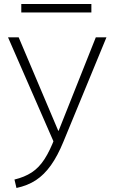

<svg xmlns="http://www.w3.org/2000/svg" viewBox="-20 -706 564 956"><path d="M52 188Q102 176 138 152.5Q174 129 201.5 86.5Q229 44 253 -20L255 18L20 -520H73L270 -55H272L457 -520H510L296 -1Q267 70 233.5 117Q200 164 159 191Q118 218 62 230ZM86 -644V-686H435V-644Z"/></svg>

Font: M PLUS 2 Light
Style: Regular
Weight: 300
Designer: Coji Morishita
Foundry: UNDERFOREST DESIGN
Version: Version 1.001